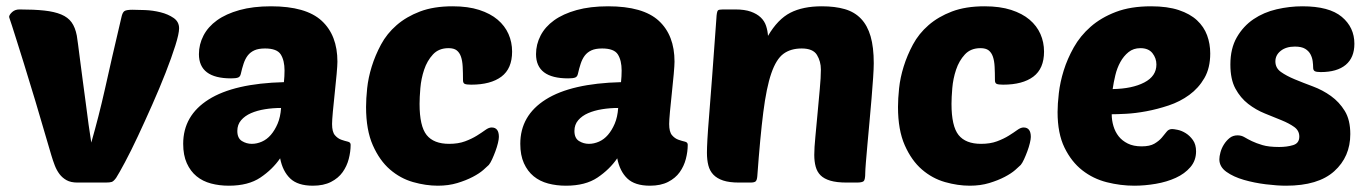

<svg xmlns="http://www.w3.org/2000/svg" viewBox="-20 -580 4354 610"><path d="M270 -127Q282 -169 292.5 -210Q303 -251 313.5 -297.5Q324 -344 336.5 -399.5Q349 -455 366 -526Q369 -540 375 -544.5Q381 -549 401 -549Q416 -549 441 -548Q466 -547 490 -541Q514 -535 531.5 -523Q549 -511 549 -490Q549 -473 537 -435Q525 -397 506 -348.5Q487 -300 463.5 -247Q440 -194 418 -147Q396 -100 377 -64.5Q358 -29 349 -15Q341 -4 335 -2Q329 0 315 0H226Q205 0 191.5 -7.5Q178 -15 169 -27Q160 -39 154 -54.5Q148 -70 143 -87Q114 -187 92.5 -258.5Q71 -330 56 -378Q41 -426 32 -454.5Q23 -483 18 -498.5Q13 -514 11 -519.5Q9 -525 9 -527Q10 -534 19 -542Q28 -550 42 -550Q88 -550 120.5 -546.5Q153 -543 174.5 -534Q196 -525 207.5 -509Q219 -493 224 -467Q225 -460 228 -439Q231 -418 234.5 -388.5Q238 -359 243 -323.5Q248 -288 252.5 -252.5Q257 -217 261.5 -184Q266 -151 270 -127Z M562 -123Q562 -213 643 -264Q724 -315 882 -319Q883 -330 883.5 -337.5Q884 -345 884 -356Q884 -388 872 -407Q860 -426 822 -426Q801 -426 788 -420Q775 -414 767 -403.5Q759 -393 754 -378Q749 -363 745 -345Q743 -336 736 -333.5Q729 -331 714 -331Q612 -331 612 -408Q612 -439 626.5 -467Q641 -495 669.5 -515.5Q698 -536 741 -548Q784 -560 841 -560Q952 -560 1002 -514Q1052 -468 1052 -384Q1052 -373 1049.5 -344.5Q1047 -316 1043.5 -284.5Q1040 -253 1037.5 -225Q1035 -197 1035 -186Q1035 -161 1044 -150.5Q1053 -140 1064.5 -136Q1076 -132 1085 -130Q1094 -128 1094 -120Q1094 -98 1088 -75Q1082 -52 1068.5 -33Q1055 -14 1031.5 -2Q1008 10 974 10Q926 10 902 -13Q878 -36 870 -77Q846 -42 807.5 -16Q769 10 707 10Q677 10 650.5 3Q624 -4 604.5 -20Q585 -36 573.5 -61.5Q562 -87 562 -123ZM873 -237Q847 -237 822 -233Q797 -229 777.5 -220.5Q758 -212 746 -198Q734 -184 734 -164Q734 -141 748.5 -132Q763 -123 780 -123Q796 -123 812 -130Q828 -137 840.5 -151.5Q853 -166 862 -187Q871 -208 873 -237Z M1407 -123Q1436 -123 1457.5 -131Q1479 -139 1495 -149Q1511 -159 1522 -167Q1533 -175 1542 -175Q1565 -175 1565 -145Q1565 -138 1562 -125.5Q1559 -113 1554 -99.5Q1549 -86 1543.5 -74Q1538 -62 1533 -56Q1528 -51 1515.5 -40Q1503 -29 1482 -18Q1461 -7 1433 1.5Q1405 10 1371 10Q1333 10 1292.5 -1.5Q1252 -13 1219 -41.5Q1186 -70 1164.5 -118.5Q1143 -167 1143 -240Q1143 -266 1146.5 -299.5Q1150 -333 1161 -368.5Q1172 -404 1190.5 -438.5Q1209 -473 1240 -500Q1271 -527 1314.5 -543.5Q1358 -560 1418 -560Q1467 -560 1502.5 -548.5Q1538 -537 1561 -517.5Q1584 -498 1595.5 -472Q1607 -446 1607 -416Q1607 -362 1573 -336.5Q1539 -311 1477 -311Q1462 -311 1456.5 -313.5Q1451 -316 1451 -325Q1451 -349 1450 -368Q1449 -387 1444.5 -400Q1440 -413 1431 -420Q1422 -427 1405 -427Q1374 -427 1355.5 -407Q1337 -387 1327.5 -358.5Q1318 -330 1315.5 -300Q1313 -270 1313 -250Q1313 -179 1335.5 -151Q1358 -123 1407 -123Z M1633 -123Q1633 -213 1714 -264Q1795 -315 1953 -319Q1954 -330 1954.5 -337.5Q1955 -345 1955 -356Q1955 -388 1943 -407Q1931 -426 1893 -426Q1872 -426 1859 -420Q1846 -414 1838 -403.5Q1830 -393 1825 -378Q1820 -363 1816 -345Q1814 -336 1807 -333.5Q1800 -331 1785 -331Q1683 -331 1683 -408Q1683 -439 1697.5 -467Q1712 -495 1740.5 -515.5Q1769 -536 1812 -548Q1855 -560 1912 -560Q2023 -560 2073 -514Q2123 -468 2123 -384Q2123 -373 2120.5 -344.5Q2118 -316 2114.5 -284.5Q2111 -253 2108.5 -225Q2106 -197 2106 -186Q2106 -161 2115 -150.5Q2124 -140 2135.5 -136Q2147 -132 2156 -130Q2165 -128 2165 -120Q2165 -98 2159 -75Q2153 -52 2139.5 -33Q2126 -14 2102.5 -2Q2079 10 2045 10Q1997 10 1973 -13Q1949 -36 1941 -77Q1917 -42 1878.5 -16Q1840 10 1778 10Q1748 10 1721.5 3Q1695 -4 1675.5 -20Q1656 -36 1644.5 -61.5Q1633 -87 1633 -123ZM1944 -237Q1918 -237 1893 -233Q1868 -229 1848.5 -220.5Q1829 -212 1817 -198Q1805 -184 1805 -164Q1805 -141 1819.5 -132Q1834 -123 1851 -123Q1867 -123 1883 -130Q1899 -137 1911.5 -151.5Q1924 -166 1933 -187Q1942 -208 1944 -237Z M2567 -88Q2567 -110 2570.5 -145.5Q2574 -181 2577.5 -220.5Q2581 -260 2584.5 -297Q2588 -334 2588 -359Q2588 -385 2575.5 -405.5Q2563 -426 2527 -426Q2492 -426 2469 -409Q2446 -392 2430.5 -347Q2415 -302 2405 -223Q2395 -144 2386 -20Q2385 -8 2381 -4Q2377 0 2364 0H2328Q2297 0 2277.5 -6.5Q2258 -13 2246.5 -25Q2235 -37 2230.5 -54.5Q2226 -72 2226 -95Q2226 -110 2227.5 -137.5Q2229 -165 2233 -213.5Q2237 -262 2242.5 -336.5Q2248 -411 2256 -521Q2257 -543 2261 -547Q2264 -550 2277 -550H2316Q2346 -550 2365.5 -543Q2385 -536 2397 -524.5Q2409 -513 2414 -497.5Q2419 -482 2420 -466Q2451 -519 2491 -539.5Q2531 -560 2591 -560Q2633 -560 2664 -551Q2695 -542 2715.5 -520.5Q2736 -499 2746 -464.5Q2756 -430 2756 -379Q2756 -363 2754 -333Q2752 -303 2749 -267.5Q2746 -232 2742.5 -193.5Q2739 -155 2736 -122Q2733 -89 2731 -64Q2729 -39 2729 -31Q2729 -9 2724 -4.5Q2719 0 2702 0H2670Q2638 0 2618 -6Q2598 -12 2587 -23Q2576 -34 2571.5 -50.5Q2567 -67 2567 -88Z M3097 -123Q3126 -123 3147.5 -131Q3169 -139 3185 -149Q3201 -159 3212 -167Q3223 -175 3232 -175Q3255 -175 3255 -145Q3255 -138 3252 -125.5Q3249 -113 3244 -99.5Q3239 -86 3233.5 -74Q3228 -62 3223 -56Q3218 -51 3205.5 -40Q3193 -29 3172 -18Q3151 -7 3123 1.5Q3095 10 3061 10Q3023 10 2982.5 -1.5Q2942 -13 2909 -41.5Q2876 -70 2854.5 -118.5Q2833 -167 2833 -240Q2833 -266 2836.5 -299.5Q2840 -333 2851 -368.5Q2862 -404 2880.5 -438.5Q2899 -473 2930 -500Q2961 -527 3004.5 -543.5Q3048 -560 3108 -560Q3157 -560 3192.5 -548.5Q3228 -537 3251 -517.5Q3274 -498 3285.5 -472Q3297 -446 3297 -416Q3297 -362 3263 -336.5Q3229 -311 3167 -311Q3152 -311 3146.5 -313.5Q3141 -316 3141 -325Q3141 -349 3140 -368Q3139 -387 3134.5 -400Q3130 -413 3121 -420Q3112 -427 3095 -427Q3064 -427 3045.5 -407Q3027 -387 3017.5 -358.5Q3008 -330 3005.5 -300Q3003 -270 3003 -250Q3003 -179 3025.5 -151Q3048 -123 3097 -123Z M3584 10Q3540 10 3496.5 -1Q3453 -12 3418.5 -39Q3384 -66 3362 -111Q3340 -156 3340 -224Q3340 -249 3344 -284Q3348 -319 3359.5 -356Q3371 -393 3391.5 -429.5Q3412 -466 3445 -495Q3478 -524 3525 -542Q3572 -560 3637 -560Q3689 -560 3725 -548Q3761 -536 3783 -515.5Q3805 -495 3815 -468Q3825 -441 3825 -410Q3825 -364 3806.5 -332Q3788 -300 3758.5 -278.5Q3729 -257 3693 -245Q3657 -233 3622 -226.5Q3587 -220 3557.5 -218.5Q3528 -217 3512 -217Q3512 -198 3517.5 -179.5Q3523 -161 3534 -147Q3545 -133 3563 -124Q3581 -115 3607 -115Q3633 -115 3647.5 -123.5Q3662 -132 3671 -142.5Q3680 -153 3686.5 -161.5Q3693 -170 3704 -170Q3709 -170 3721.5 -167.5Q3734 -165 3747 -157Q3760 -149 3770 -135Q3780 -121 3780 -99Q3780 -70 3762 -49Q3744 -28 3715.5 -15Q3687 -2 3652 4Q3617 10 3584 10ZM3603 -427Q3581 -427 3565.5 -414.5Q3550 -402 3539.5 -383Q3529 -364 3523.5 -341Q3518 -318 3515 -297Q3577 -298 3615.5 -318Q3654 -338 3654 -375Q3654 -395 3641.5 -411Q3629 -427 3603 -427Z M4118 -560Q4203 -560 4243 -526.5Q4283 -493 4283 -441Q4283 -397 4255.5 -374Q4228 -351 4176 -351Q4162 -351 4157 -354Q4152 -357 4152 -365Q4152 -374 4150.5 -385.5Q4149 -397 4143.5 -407.5Q4138 -418 4126.5 -425Q4115 -432 4094 -432Q4066 -432 4049 -418.5Q4032 -405 4032 -385Q4032 -364 4049.5 -351.5Q4067 -339 4093.5 -328Q4120 -317 4151 -305.5Q4182 -294 4208.5 -275Q4235 -256 4252.5 -227.5Q4270 -199 4270 -154Q4270 -82 4219 -36Q4168 10 4066 10Q4038 10 4001.5 5.5Q3965 1 3932 -8.5Q3899 -18 3876.5 -34Q3854 -50 3854 -74Q3854 -83 3857.5 -96Q3861 -109 3868.5 -121Q3876 -133 3886.5 -141.5Q3897 -150 3912 -150Q3924 -150 3934 -144Q3944 -138 3957.5 -131.5Q3971 -125 3991 -119Q4011 -113 4044 -113Q4069 -113 4088.5 -119Q4108 -125 4108 -146Q4108 -165 4092 -176.5Q4076 -188 4051.5 -198Q4027 -208 3998.5 -219.5Q3970 -231 3945.5 -250Q3921 -269 3905 -298.5Q3889 -328 3889 -375Q3889 -426 3909.5 -461.5Q3930 -497 3962.5 -519Q3995 -541 4036 -550.5Q4077 -560 4118 -560Z"/></svg>

Font: PoetsenOne
Style: Regular
Weight: 400
Designer: Rodrigo Fuenzalida, Pablo Impallari
Foundry: Pablo Impallari, Rodrigo Fuenzalida
Version: Version 1.000; ttfautohint (v0.8) -G 200 -r 50